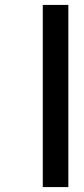

<svg xmlns="http://www.w3.org/2000/svg" viewBox="-20 -761 340 781"><path d="M258 -741V0H154V-741Z"/></svg>

Font: Poppins Medium
Style: Regular
Weight: 500
Designer: Ninad Kale (Devanagari), Jonny Pinhorn (Latin)
Version: Version 5.002